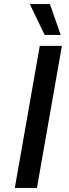

<svg xmlns="http://www.w3.org/2000/svg" viewBox="-20 -926 342 946"><path d="M176 -700H285L162 0H53ZM127 -906H226L279 -754H200Z"/></svg>

Font: Sarabun Medium
Style: Italic
Weight: 500
Italic angle: -10°
Designer: Suppakit Chalermlarp | Katatrad Co.,Ltd.
Foundry: Cadson Demak Co.,Ltd.
Version: Version 1.000; ttfautohint (v1.6)